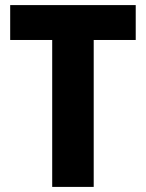

<svg xmlns="http://www.w3.org/2000/svg" viewBox="-20 -734 573 754"><path d="M348 0H185V-577H20V-714H513V-577H348Z"/></svg>

Font: Noto Sans Gujarati SemiCondensed ExtraBold
Style: Regular
Weight: 800
Width: 4
Designer: Jelle Bosma - Monotype Design Team, Universal Thirst
Foundry: Monotype Imaging Inc.
Version: Version 2.106; ttfautohint (v1.8.4.7-5d5b)